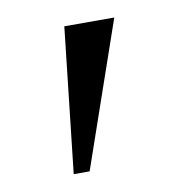

<svg xmlns="http://www.w3.org/2000/svg" viewBox="-47 -867 373 386"><g transform="rotate(-10 140.0 -674.0)"><path d="M209.5 -822 107 -526H74.5L107.5 -822Z"/></g></svg>

Font: Merriweather 72pt Light
Style: Regular
Weight: 300
Version: Version 2.100